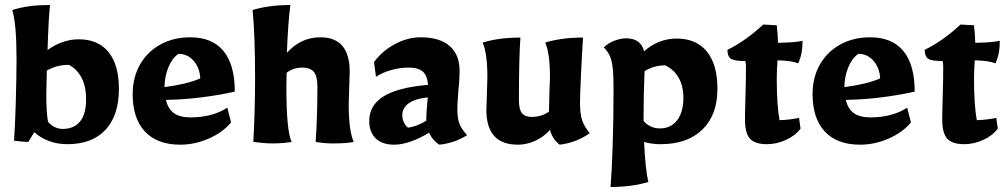

<svg xmlns="http://www.w3.org/2000/svg" viewBox="-20 -567 4026 767"><path d="M117 -39 93 0Q73 0 36 -5Q40 -55 43 -157Q46 -259 46 -333Q46 -472 29 -527Q65 -538 100 -542.5Q135 -547 180 -547Q174 -499 170 -367Q229 -410 295 -410Q372 -410 413.5 -359Q455 -308 455 -212Q455 -106 401.5 -48.5Q348 9 249 9Q210 9 176 -3.5Q142 -16 117 -39ZM324 -170Q324 -221 306 -256Q288 -291 255 -308Q207 -308 167 -285L165 -192Q165 -114 172 -80Q198 -52 230 -52Q276 -52 300 -82Q324 -112 324 -170Z M510 -191Q510 -257 539 -308.5Q568 -360 620.5 -389Q673 -418 740 -418Q828 -418 873 -363Q918 -308 918 -201Q862 -188 788 -178.5Q714 -169 643 -168Q651 -132 675 -115Q699 -98 741 -98Q784 -98 822 -108Q860 -118 888 -137L903 -78Q870 -38 814 -13.5Q758 11 700 11Q608 11 559 -41.5Q510 -94 510 -191ZM780 -254Q778 -296 753.5 -324Q729 -352 693 -352Q668 -335 653 -299Q638 -263 637 -219Q677 -224 715.5 -233Q754 -242 780 -254Z M992 0Q999 -128 999 -255Q999 -429 989 -527Q1055 -547 1140 -547Q1131 -481 1126 -356Q1182 -418 1260 -418Q1377 -418 1377 -280L1375 -217L1373 -150Q1373 -45 1393 0Q1365 6 1310 6Q1276 6 1241 0Q1248 -105 1248 -222Q1248 -262 1234 -279.5Q1220 -297 1188 -297Q1151 -297 1125 -276L1124 -219Q1124 -44 1145 0Q1108 6 1070 6Q1037 6 992 0Z M1455 -83Q1455 -147 1513 -182.5Q1571 -218 1690 -228Q1687 -265 1669 -281Q1651 -297 1612 -297Q1577 -297 1542 -287Q1507 -277 1482 -260L1474 -319Q1506 -363 1557 -390.5Q1608 -418 1661 -418Q1736 -418 1776 -383.5Q1816 -349 1816 -284Q1816 -248 1811 -203Q1807 -155 1807 -132Q1807 -95 1815 -73.5Q1823 -52 1846 -27Q1795 5 1735 11Q1708 -6 1694 -37Q1659 -15 1622 -2Q1585 11 1555 11Q1506 11 1480.5 -14.5Q1455 -40 1455 -83ZM1683 -85V-95Q1683 -107 1684 -121.5Q1685 -136 1686 -145L1689 -178Q1639 -173 1613 -154.5Q1587 -136 1587 -106Q1587 -92 1593.5 -78Q1600 -64 1610 -57Q1647 -62 1683 -85Z M1923 -127 1925 -190 1927 -257Q1927 -355 1908 -397Q1974 -417 2059 -417Q2053 -338 2053 -167Q2053 -130 2065 -115Q2077 -100 2104 -100Q2143 -100 2173 -121Q2175 -181 2175 -203L2177 -257Q2177 -355 2158 -397Q2224 -417 2309 -417Q2305 -355 2301 -270Q2297 -185 2297 -157Q2297 -113 2305 -88Q2313 -63 2336 -35Q2282 3 2216 11Q2188 -9 2177 -48Q2152 -20 2118 -4.5Q2084 11 2049 11Q1923 11 1923 -127Z M2431 -213Q2431 -268 2427.5 -297Q2424 -326 2416.5 -343Q2409 -360 2392 -378Q2413 -397 2437.5 -405.5Q2462 -414 2481 -414Q2540 -414 2553 -362Q2579 -386 2612.5 -399.5Q2646 -413 2683 -413Q2761 -413 2803.5 -361.5Q2846 -310 2846 -212Q2846 -108 2786 -49.5Q2726 9 2619 9Q2583 9 2553 0Q2558 109 2570 160Q2504 180 2419 180Q2424 122 2427.5 15Q2431 -92 2431 -213ZM2710 -177Q2710 -223 2691 -256.5Q2672 -290 2637 -306Q2594 -306 2555 -283Q2551 -191 2551 -112V-83Q2578 -54 2616 -54Q2660 -54 2685 -86.5Q2710 -119 2710 -177Z M2956 -90Q2956 -120 2958 -182Q2960 -252 2960 -297Q2960 -311 2958 -323Q2915 -323 2900.5 -332Q2886 -341 2886 -368Q2958 -403 3029 -469L3083 -466Q3087 -432 3088 -396Q3155 -397 3186 -404Q3186 -377 3182 -356Q3178 -335 3169 -314Q3140 -325 3086 -326Q3083 -290 3083 -252Q3083 -148 3094 -87Q3133 -88 3172 -96L3178 -53Q3157 -25 3119.5 -8Q3082 9 3044 9Q2996 9 2976 -13Q2956 -35 2956 -90Z M3226 -191Q3226 -257 3255 -308.5Q3284 -360 3336.5 -389Q3389 -418 3456 -418Q3544 -418 3589 -363Q3634 -308 3634 -201Q3578 -188 3504 -178.5Q3430 -169 3359 -168Q3367 -132 3391 -115Q3415 -98 3457 -98Q3500 -98 3538 -108Q3576 -118 3604 -137L3619 -78Q3586 -38 3530 -13.5Q3474 11 3416 11Q3324 11 3275 -41.5Q3226 -94 3226 -191ZM3496 -254Q3494 -296 3469.5 -324Q3445 -352 3409 -352Q3384 -335 3369 -299Q3354 -263 3353 -219Q3393 -224 3431.5 -233Q3470 -242 3496 -254Z M3744 -90Q3744 -120 3746 -182Q3748 -252 3748 -297Q3748 -311 3746 -323Q3703 -323 3688.5 -332Q3674 -341 3674 -368Q3746 -403 3817 -469L3871 -466Q3875 -432 3876 -396Q3943 -397 3974 -404Q3974 -377 3970 -356Q3966 -335 3957 -314Q3928 -325 3874 -326Q3871 -290 3871 -252Q3871 -148 3882 -87Q3921 -88 3960 -96L3966 -53Q3945 -25 3907.5 -8Q3870 9 3832 9Q3784 9 3764 -13Q3744 -35 3744 -90Z"/></svg>

Font: Mirza
Style: Bold
Weight: 700
Designer: Arabic design by Kourosh Beigpour, Latin design by Eduardo Tunni, engineering by Lasse Fister
Version: Version 1.0010g